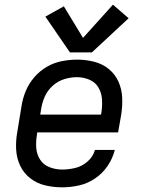

<svg xmlns="http://www.w3.org/2000/svg" viewBox="-20 -793 616 821"><path d="M246 8Q281 8 317.5 0Q354 -8 386.5 -30Q419 -52 440.5 -84Q462 -116 471 -152H386Q378 -123 354.5 -102.5Q331 -82 302.5 -75Q274 -68 246 -68Q218 -68 192 -78Q166 -88 151.5 -110.5Q137 -133 135 -160.5Q133 -188 138 -217L139 -227H485L498 -301Q504 -338 502.5 -375Q501 -412 486.5 -444Q472 -476 445 -498Q418 -520 382.5 -529Q347 -538 310 -538Q278 -538 244.5 -531.5Q211 -525 180.5 -507.5Q150 -490 126.5 -462.5Q103 -435 90 -403.5Q77 -372 72 -339L54 -229Q47 -191 49 -154Q51 -117 66 -85Q81 -53 109 -31Q137 -9 172.5 -0.5Q208 8 246 8ZM412 -303H152L156 -327Q160 -354 171.5 -380Q183 -406 205 -426Q227 -446 254.5 -454.5Q282 -463 309 -463Q336 -463 361.5 -452.5Q387 -442 400.5 -419.5Q414 -397 416 -369.5Q418 -342 414 -314ZM279 -569H373L530 -715L463 -773L335 -631L253 -766L174 -722Z"/></svg>

Font: Iosevka Sparkle Oblique
Style: Regular
Weight: 400
Italic angle: -9°
Designer: Belleve Invis
Foundry: Belleve Invis
Version: Version 4.5.0; ttfautohint (v1.8.3)